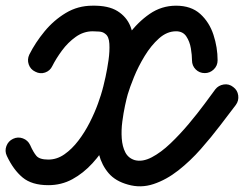

<svg xmlns="http://www.w3.org/2000/svg" viewBox="-64 -606 858 675"><path d="M120 -374Q112 -357 94.5 -351Q77 -345 60 -354Q43 -362 37 -379.5Q31 -397 39 -414Q60 -456 92.5 -495.5Q125 -535 167.5 -560.5Q210 -586 261 -586Q317 -587 349 -567Q381 -547 394.5 -513.5Q408 -480 408.5 -439Q409 -398 402 -355.5Q395 -313 385 -275Q385 -275 385 -275Q385 -275 385 -275Q385 -275 385 -275Q385 -275 385 -275Q376 -239 359 -195.5Q342 -152 317.5 -109.5Q293 -67 261 -32Q229 3 190.5 24Q152 45 106 45Q48 45 15.5 18Q-17 -9 -40 -58Q-40 -58 -40 -58Q-40 -58 -40 -58Q-48 -75 -41.5 -92.5Q-35 -110 -18 -118Q-1 -126 16.5 -119.5Q34 -113 42 -96Q53 -71 64 -58Q75 -45 106 -45Q136 -45 162.5 -63.5Q189 -82 211.5 -111.5Q234 -141 251.5 -175.5Q269 -210 280.5 -242Q292 -274 298 -297Q298 -297 298 -297Q298 -297 298 -297Q298 -297 298 -297Q298 -297 298 -297Q301 -308 307 -335.5Q313 -363 317.5 -394.5Q322 -426 320.5 -452Q319 -478 306 -487Q298 -494 285 -495Q272 -496 262 -496Q230 -496 202.5 -476.5Q175 -457 154 -428.5Q133 -400 120 -374Q120 -374 120 -374Q120 -374 120 -374ZM701 -394Q701 -375 687.5 -362Q674 -349 656 -349Q637 -349 624 -362Q611 -375 611 -394Q611 -412 607 -436Q603 -460 591 -478Q579 -496 555 -496Q523 -496 495 -471Q467 -446 444.5 -409Q422 -372 407 -335Q392 -298 385 -274Q385 -274 385 -274Q385 -274 385 -274Q385 -274 385 -274Q385 -274 385 -274Q381 -260 375.5 -234.5Q370 -209 366 -178.5Q362 -148 364 -119.5Q366 -91 376.5 -70.5Q387 -50 410 -43Q437 -36 469.5 -53Q502 -70 535.5 -102Q569 -134 600 -171Q631 -208 655 -240.5Q679 -273 693 -292Q704 -306 722.5 -309Q741 -312 756 -300Q771 -289 773.5 -270.5Q776 -252 765 -237Q742 -207 710.5 -165.5Q679 -124 642 -82Q605 -40 563 -7Q521 26 476 41Q431 56 386 43Q342 31 318 3Q294 -25 284 -63Q274 -101 274.5 -143Q275 -185 282 -225.5Q289 -266 298 -298Q298 -298 298 -298Q298 -298 298 -298Q298 -298 298 -298Q298 -298 298 -298Q310 -339 332 -388.5Q354 -438 387 -483Q420 -528 462 -557Q504 -586 555 -586Q608 -586 640 -557Q672 -528 686.5 -483.5Q701 -439 701 -394Q701 -394 701 -394Q701 -394 701 -394Z"/></svg>

Font: FRB American Cursive Black
Style: Bold Italic
Weight: 900
Italic angle: -25°
Version: Version 2.0;Modular Font Editor K font №1